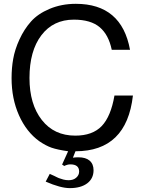

<svg xmlns="http://www.w3.org/2000/svg" viewBox="-20 -761 749 995"><path d="M370.1 -58.1Q459.5 -58.1 507.3 -107.9Q554.7 -157.7 573.2 -266.1H668.9Q636.2 22.9 371.1 22.9L357.9 56.2Q369.6 54.2 386.2 54.2Q424.3 54.2 444.3 71.3Q464.8 88.9 464.8 121.1Q464.8 164.1 432.1 189Q398.9 213.9 341.8 213.9Q293.9 213.9 216.8 180.2L237.8 140.1Q246.6 143.6 260.7 150.4Q264.6 152.3 270 155Q275.4 157.7 279.1 159.4Q282.7 161.1 285.2 162.1Q293.5 165.5 308.1 169.4Q321.3 172.9 335.9 172.9Q359.9 172.9 374.5 160.2Q390.1 147 390.1 127.9Q390.1 90.8 344.2 90.8Q329.6 90.8 313 99.1L301.8 91.8L333 22.9Q278.3 15.1 247.1 4.4Q217.8 -5.9 184.1 -28.8Q116.7 -77.1 78.1 -164.1Q40 -250 40 -356Q40 -408.7 48.3 -455.1Q57.1 -505.4 81.1 -557.1Q105 -609.4 140.6 -649.4Q176.3 -689.5 236.3 -714.8Q298.8 -741.2 373 -741.2Q610.4 -741.2 653.8 -502.9H559.1Q543 -580.6 497.1 -619.6Q450.7 -659.2 362.8 -659.2Q255.9 -659.2 194.3 -578.1Q132.8 -497.1 132.8 -356.9Q132.8 -220.7 196.8 -139.2Q260.3 -58.1 370.1 -58.1Z"/></svg>

Font: Miedinger*
Style: Book
Weight: 400
Version: Version 001.000